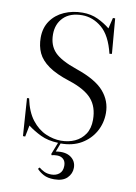

<svg xmlns="http://www.w3.org/2000/svg" viewBox="-103 -809 777 1097"><g transform="rotate(10 286.0 -261.0)"><path d="M290 222Q252 222 228 209Q204 196 189 179L197 170Q210 181 227.5 189.5Q245 198 269 198Q297 198 315.5 182.5Q334 167 334 136Q334 111 320 98Q306 85 284 85Q265 85 252 89L249 82L276 13Q217 11 174.5 -9.5Q132 -30 98 -56L85 10H72L57 -208L69 -209Q85 -132 120.5 -86.5Q156 -41 201 -21.5Q246 -2 289 -2Q334 -2 370 -18.5Q406 -35 428 -68Q450 -101 450 -151Q450 -226 410 -271.5Q370 -317 277 -347Q199 -372 154.5 -403.5Q110 -435 92 -474Q74 -513 74 -562Q74 -619 102.5 -660Q131 -701 179.5 -722.5Q228 -744 286 -744Q335 -744 374.5 -725.5Q414 -707 446 -681L461 -744H474L491 -541L477 -539Q452 -642 400 -685.5Q348 -729 286 -729Q216 -729 178 -691Q140 -653 140 -593Q140 -529 177 -490.5Q214 -452 308 -420Q422 -381 469 -326.5Q516 -272 516 -202Q516 -143 488.5 -94Q461 -45 411 -15.5Q361 14 291 14L272 64Q327 55 358.5 77Q390 99 390 138Q390 172 365 197Q340 222 290 222Z"/></g></svg>

Font: Literata 72pt Light
Style: Regular
Weight: 300
Designer: Latin by Veronika Burian and Jose Scaglione. Greek by Irene Vlachou. Cyrillic by Vera Evstafieva.
Foundry: TypeTogether
Version: Version 3.002